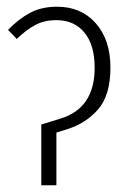

<svg xmlns="http://www.w3.org/2000/svg" viewBox="-20 -552 387 572"><path d="M103 -181 161 -199Q262 -230 262 -350Q262 -418 231.5 -455Q201 -492 148 -492Q112 -492 85 -477.5Q58 -463 30 -436L4 -463Q36 -496 70 -514Q104 -532 150 -532Q222 -532 265.5 -482.5Q309 -433 309 -351Q309 -269 273 -227Q237 -185 180 -167L148 -157V0H103Z"/></svg>

Font: Fira Sans Extra Condensed ExtraLight
Style: Regular
Weight: 275
Width: 1
Designer: Carrois Corporate & Edenspiekermann AG
Foundry: Carrois Corporate GbR & Edenspiekermann AG
Version: Version 4.203